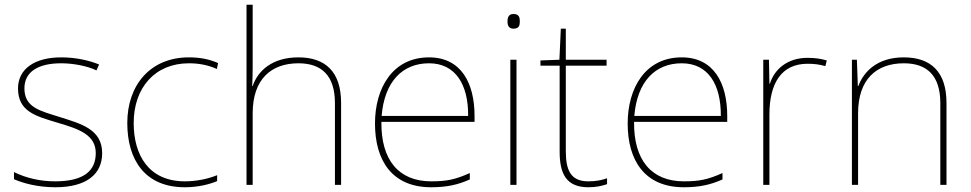

<svg xmlns="http://www.w3.org/2000/svg" viewBox="-20 -780 4097 810"><path d="M411 -134C411 -235 321 -258 233 -286C152 -312 83 -325 83 -407C83 -478 142 -513 238 -513C291 -513 350 -501 387 -483L398 -508C356 -525 301 -538 238 -538C126 -538 56 -489 56 -407C56 -309 131 -290 224 -262C312 -236 384 -212 384 -134C384 -60 334 -15 213 -15C151 -15 92 -28 39 -54V-24C77 -7 140 10 213 10C345 10 411 -45 411 -134Z M760 10C815 10 863 -2 896 -16V-41C857 -25 808 -15 760 -15C608 -15 544 -125 544 -261C544 -409 633 -513 777 -513C815 -513 855 -507 895 -489L900 -514C863 -530 825 -538 777 -538C615 -538 517 -422 517 -261C517 -106 591 10 760 10Z M1046 -496V-760H1020V0H1046V-302C1046 -446 1124 -513 1239 -513C1336 -513 1393 -462 1393 -345V0H1419V-346C1419 -477 1353 -538 1239 -538C1127 -538 1067 -480 1046 -417H1044C1045 -446 1046 -466 1046 -496Z M1790 -538C1636 -538 1562 -408 1562 -259C1562 -104 1633 10 1799 10C1863 10 1911 0 1962 -23V-50C1900 -22 1863 -15 1799 -15C1662 -15 1587 -105 1589 -266H1982V-291C1982 -430 1925 -538 1790 -538ZM1790 -513C1902 -513 1956 -423 1955 -291H1590C1602 -436 1678 -513 1790 -513Z M2146 -721C2126 -721 2121 -706 2121 -690C2121 -673 2126 -659 2146 -659C2170 -659 2173 -673 2173 -690C2173 -706 2170 -721 2146 -721ZM2159 -528H2133V0H2159Z M2462 -15C2388 -15 2367 -61 2367 -143V-503H2539V-528H2367V-659H2346L2340 -528L2260 -525V-503H2341V-140C2341 -47 2369 10 2462 10C2497 10 2519 4 2541 -3V-28C2519 -20 2495 -15 2462 -15Z M2856 -538C2702 -538 2628 -408 2628 -259C2628 -104 2699 10 2865 10C2929 10 2977 0 3028 -23V-50C2966 -22 2929 -15 2865 -15C2728 -15 2653 -105 2655 -266H3048V-291C3048 -430 2991 -538 2856 -538ZM2856 -513C2968 -513 3022 -423 3021 -291H2656C2668 -436 2744 -513 2856 -513Z M3387 -536C3302 -536 3247 -488 3228 -427H3226L3224 -528H3200V0H3226V-297C3226 -428 3276 -511 3387 -511C3417 -511 3437 -508 3462 -501L3468 -525C3444 -532 3419 -536 3387 -536Z M3793 -538C3681 -538 3624 -478 3601 -417H3599L3595 -528H3574V0H3600V-302C3600 -446 3678 -513 3793 -513C3890 -513 3947 -462 3947 -345V0H3973V-346C3973 -477 3907 -538 3793 -538Z"/></svg>

Font: Noto Sans Telugu Thin
Style: Regular
Weight: 100
Designer: Jelle Bosma - Monotype Design Team
Foundry: Monotype Imaging Inc.
Version: Version 2.005